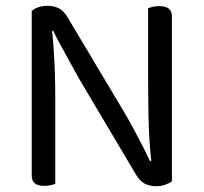

<svg xmlns="http://www.w3.org/2000/svg" viewBox="-20 -634 700 660"><path d="M89 -539 157 -545Q161 -514 164 -472Q167 -430 168.5 -385.5Q170 -341 170 -301V-2Q165 0 154.5 2.5Q144 5 133 5Q111 5 100 -3.5Q89 -12 89 -31ZM571 -69 502 -63Q492 -147 490.5 -234.5Q489 -322 489 -404V-606Q495 -608 505 -610.5Q515 -613 527 -613Q549 -613 560 -604.5Q571 -596 571 -577ZM571 -99V-103V-11Q562 -4 548 1Q534 6 517 6Q493 6 476 -3.5Q459 -13 445 -38L255 -358Q240 -385 222 -417.5Q204 -450 188 -479.5Q172 -509 163 -528L89 -509V-596Q97 -604 111.5 -609Q126 -614 143 -614Q167 -614 184 -604.5Q201 -595 215 -570L406 -250Q422 -223 439.5 -190.5Q457 -158 472 -128.5Q487 -99 496 -80Z"/></svg>

Font: Baloo Bhaina 2
Style: Regular
Weight: 400
Designer: Yesha Goshar, Manish Minz, Shuchita Grover and Ek Type
Foundry: Ek Type
Version: Version 1.700